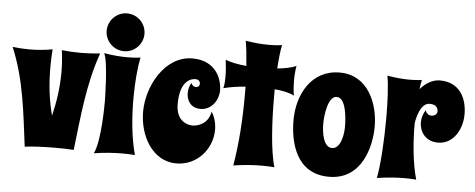

<svg xmlns="http://www.w3.org/2000/svg" viewBox="-62 -943 2729 1103"><g transform="rotate(5 1302.5 -392.0)"><path d="M495 -566C457 -562 420 -560 383 -560C346 -560 310 -562 274 -566C280 -524 283 -482 283 -439C283 -355 271 -270 251 -186C227 -274 217 -367 217 -462C217 -496 218 -531 221 -566C177 -558 132 -554 87 -554C55 -554 23 -556 -9 -560C69 -374 85 -186 110 5C154 -1 224 -4 288 -4C327 -4 364 -3 392 -1C415 -190 429 -379 495 -566Z M745 -2C718 -99 708 -217 708 -324C708 -418 716 -505 728 -563C728 -563 699 -558 652 -558C616 -558 570 -561 518 -570C544 -519 546 -294 546 -294C546 -275 546 -66 509 8C573 -2 630 -5 672 -5C717 -5 745 -2 745 -2ZM521 -700C521 -640 570 -591 630 -591C690 -591 739 -640 739 -700C739 -760 690 -809 630 -809C570 -809 521 -760 521 -700Z M1200 -414C1200 -476 1165 -584 1026 -584C871 -584 770 -407 770 -254C770 -116 848 25 985 25C1108 25 1191 -79 1191 -186C1191 -225 1180 -263 1162 -289C1150 -216 1088 -200 1060 -200C1029 -200 964 -218 964 -316C964 -459 1036 -467 1053 -467C1074 -467 1081 -454 1081 -443C1080 -432 1077 -422 1058 -422C1058 -422 1040 -422 1033 -443C1022 -427 1016 -406 1016 -384C1016 -341 1040 -299 1097 -299C1161 -299 1200 -360 1200 -414Z M1625 -593C1599 -581 1558 -573 1516 -569C1520 -626 1525 -674 1532 -705C1532 -705 1503 -700 1456 -700C1420 -700 1374 -703 1322 -712C1329 -673 1334 -624 1338 -568C1294 -572 1248 -580 1217 -593C1221 -560 1224 -527 1224 -494C1224 -479 1223 -444 1217 -429C1255 -439 1300 -446 1344 -449C1344 -430 1344 -411 1344 -391C1344 -261 1335 -118 1313 8C1377 -2 1434 -5 1476 -5C1521 -5 1549 -2 1549 -2C1521 -100 1512 -260 1512 -407C1512 -421 1512 -435 1512 -449C1553 -445 1594 -438 1625 -422C1620 -450 1618 -479 1618 -507C1618 -536 1620 -564 1625 -593Z M2103 -285C2103 -417 2040 -577 1876 -577C1713 -577 1635 -429 1635 -282C1635 -157 1674 25 1866 25C2057 25 2103 -172 2103 -285ZM1933 -269C1933 -224 1919 -141 1869 -141C1817 -141 1807 -232 1807 -275C1807 -320 1819 -436 1871 -436C1926 -436 1933 -315 1933 -269Z M2407 -443C2447 -443 2455 -418 2455 -404C2455 -389 2443 -376 2419 -376C2419 -376 2396 -376 2387 -404C2373 -384 2365 -358 2365 -332C2365 -283 2397 -225 2473 -225C2561 -225 2611 -313 2611 -400C2611 -490 2570 -582 2453 -582C2418 -582 2375 -563 2341 -522C2343 -542 2346 -560 2350 -576C2350 -576 2324 -571 2280 -571C2246 -571 2202 -574 2150 -583C2160 -532 2165 -440 2165 -342C2165 -210 2156 -65 2141 8C2205 -2 2259 -5 2299 -5C2342 -5 2367 -2 2367 -2C2340 -97 2330 -216 2330 -326C2342 -395 2367 -443 2407 -443Z"/></g></svg>

Font: Spicy Rice
Style: Regular
Weight: 400
Designer: Astigmatic (AOETI)
Foundry: Astigmatic (AOETI)
Version: Version 1.000